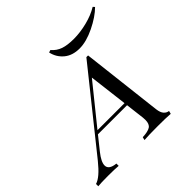

<svg xmlns="http://www.w3.org/2000/svg" viewBox="-235 -803 955 955"><g transform="rotate(-45 242.5 -325.5)"><path d="M446.8 -16.1 442.7 0Q410.5 -2.4 354.8 -2.4Q289.5 -2.4 258.1 0L262.1 -16.1Q300 -17.7 316.1 -28.2Q332.3 -38.7 332.3 -67.7Q332.3 -78.2 331.5 -83.9L319.4 -183.9H114.5L59.7 -115.3Q28.2 -75.8 28.2 -50.8Q28.2 -21 76.6 -16.1V0Q52.4 -2.4 3.2 -2.4Q-46 -2.4 -66.9 0V-16.1Q-31.5 -25.8 21 -91.1L345.2 -496H357.3L407.3 -67.7Q410.5 -41.1 421.8 -29Q433.1 -16.9 446.8 -16.1ZM317.7 -200 292.7 -404.8 127.4 -200ZM544.4 -650.8 552.4 -641.9Q517.7 -607.3 458.9 -578.6Q400 -550 352.4 -550Q302.4 -550 271 -576.2Q239.5 -602.4 230.6 -643.5L243.5 -647.6Q264.5 -623.4 292.7 -613.7Q321 -604 366.1 -604Q409.7 -604 458.5 -616.1Q507.3 -628.2 544.4 -650.8Z"/></g></svg>

Font: Playfair Display SC
Style: Italic
Weight: 400
Italic angle: -14°
Designer: Claus Eggers Sørensen
Foundry: Claus Eggers Sørensen
Version: Version 1.202; ttfautohint (v1.6)